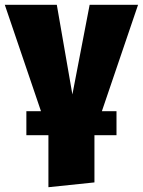

<svg xmlns="http://www.w3.org/2000/svg" viewBox="-35 -554 596 801"><path d="M390 -90H451V10H359V207L167 227V10H75V-90H136L-15 -534H202L267 -160L339 -534H541Z"/></svg>

Font: FiraGO Heavy
Style: Regular
Weight: 900
Designer: bBox Type
Foundry: bBox Type GmbH
Version: Version 1.001